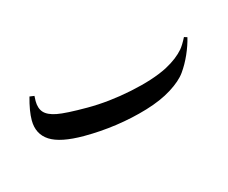

<svg xmlns="http://www.w3.org/2000/svg" viewBox="-116 -765 1406 1183"><g transform="rotate(-15 587.5 -173.5)"><path d="M58.1 -160.2Q58.1 -218.8 82.5 -305.7L113.3 -301.3Q111.8 -286.6 111.8 -269Q111.8 -221.7 135.5 -195.3Q159.2 -168.9 215.3 -158Q271.5 -147 411.1 -147Q546.9 -147 695.8 -177.7Q844.7 -208.5 937 -255.9Q978 -277.8 1006.3 -299.8Q1034.7 -321.8 1054 -344.2Q1073.2 -366.7 1096.7 -413.1L1117.2 -406.7Q1105 -356 1081.1 -302Q1057.1 -248 1025.6 -203.6Q994.1 -159.2 925 -115.7Q856 -72.3 757.6 -42.7Q659.2 -13.2 554.7 1.7Q450.2 16.6 345.2 16.6Q194.3 16.6 126.2 -27.3Q58.1 -71.3 58.1 -160.2ZM595.2 -603ZM576.7 255.9ZM527.3 45.9Z"/></g></svg>

Font: Noto Nastaliq Urdu
Style: Regular
Weight: 400
Designer: Monotype Design Team
Foundry: Monotype Imaging Inc.
Version: Version 1.02 uh